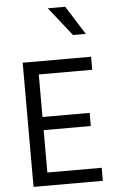

<svg xmlns="http://www.w3.org/2000/svg" viewBox="-62 -997 626 1038"><g transform="rotate(-5 250.5 -477.5)"><path d="M158.2 -70.8V-300.8H414.1V-372.1H158.2V-603H448.2V-673.8H77.1V0H453.1V-70.8ZM332.5 -955.1H237.8L361.3 -799.3H430.7Z"/></g></svg>

Font: FAU Chimera
Style: Regular
Weight: 400
Version: Version 1.002;hotconv 1.0.117;makeotfexe 2.5.65602